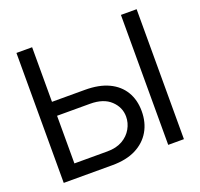

<svg xmlns="http://www.w3.org/2000/svg" viewBox="-126 -869 1054 1010"><g transform="rotate(-20 401.0 -364.0)"><path d="M129.9 -421.9H336.9Q415.5 -421.9 469.2 -396.5Q522.9 -371.1 551 -324.5Q579.1 -277.8 579.1 -214.8Q579.1 -151.4 551 -103Q522.9 -54.7 469.2 -27.3Q415.5 0 336.9 0H64.5V-727.5H152.3V-77.1H336.9Q387.2 -77.1 421.6 -96.9Q456.1 -116.7 474.1 -148.7Q492.2 -180.7 492.2 -215.8Q492.2 -268.1 452.1 -305.9Q412.1 -343.8 336.9 -343.8H129.9ZM737.3 -727.5V0H649.4V-727.5Z"/></g></svg>

Font: Inter Tight
Style: Regular
Weight: 400
Designer: Rasmus Andersson
Foundry: rsms
Version: Version 3.002